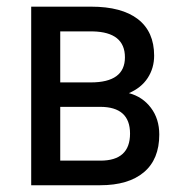

<svg xmlns="http://www.w3.org/2000/svg" viewBox="-20 -548 543 568"><path d="M158.2 -304.2H248.5Q349.6 -304.2 349.6 -378.4Q349.6 -453.1 254.4 -455.1H158.2ZM158.2 -231.9V-72.8H277.3Q364.7 -72.8 364.7 -152.8Q364.7 -231.9 276.4 -231.9ZM72.3 0V-528.3H249.5Q340.3 -528.3 388.2 -491.2Q436 -454.1 436 -383.3Q436 -346.7 417 -317.4Q397.9 -288.1 361.3 -272.5Q401.9 -261.7 426.5 -229Q451.2 -196.3 451.2 -149.9Q451.2 -76.7 405.5 -38.3Q359.9 0 276.4 0Z"/></svg>

Font: MAUL Condensed
Style: Condensed Regular
Weight: 400
Designer: MAUL
Version: Version 1.0; 2020; ttfautohint (v1.8.3)